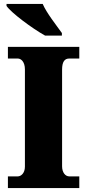

<svg xmlns="http://www.w3.org/2000/svg" viewBox="-20 -951 440 971"><path d="M208 -771H293V-784C266 -822 215 -886 196 -931H13V-921C37 -886 143 -807 208 -771ZM20 0H381V-59H330C311 -59 294 -78 294 -110V-599C294 -639 307 -655 330 -655H381V-714H20V-655H70C86 -655 106 -639 106 -600V-108C106 -75 86 -59 70 -59H20Z"/></svg>

Font: Noto Serif Bengali SemiCondensed Black
Style: Regular
Weight: 900
Width: 4
Designer: Juan Bruce, Universal Thirst, Indian Type Foundry and the Monotype Design Team.
Foundry: Monotype Imaging Inc.
Version: Version 2.003